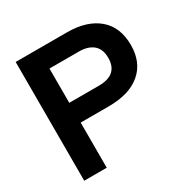

<svg xmlns="http://www.w3.org/2000/svg" viewBox="-158 -828 944 966"><g transform="rotate(-30 314.0 -345.0)"><path d="M538.6 -633.8Q604 -578.1 604 -474.1Q604 -373.5 538.6 -317.9Q473.6 -262.2 352.1 -262.2H189.9V0H59.1V-689.9H356.9Q472.7 -689.9 538.6 -633.8ZM473.1 -475.1Q473.1 -525.9 443.8 -550.8Q414.1 -576.2 361.8 -576.2H189.9V-377H361.8Q473.1 -377 473.1 -475.1Z"/></g></svg>

Font: D-DIN Exp
Style: DINExp-Bold
Weight: 700
Width: 7
Designer: Charles Nix
Foundry: Datto Inc.
Version: Version 1.00